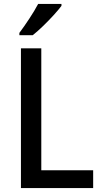

<svg xmlns="http://www.w3.org/2000/svg" viewBox="-20 -961 520 981"><path d="M87 0V-714H191V-91H456V0ZM294 -931Q280 -912 254 -883.5Q228 -855 199 -827Q170 -799 147 -781H79V-793Q103 -825 130 -866Q157 -907 175 -941H294Z"/></svg>

Font: Noto Sans Telugu SemiCondensed Medium
Style: Regular
Weight: 500
Width: 4
Designer: Jelle Bosma - Monotype Design Team
Foundry: Monotype Imaging Inc.
Version: Version 2.005; ttfautohint (v1.8.4.7-5d5b)